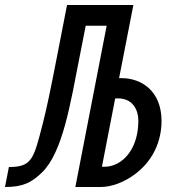

<svg xmlns="http://www.w3.org/2000/svg" viewBox="-83 -749 705 769"><path d="M-63 0C9.8 0 43.5 -18.1 85 -58.1C168 -138.2 198.7 -332 236.3 -523.9L260.3 -646H344.2L218.8 0H319.8C363.3 0 416 -18.6 463.4 -55.7C557.6 -129.9 564 -229.5 564 -263.7C564 -386.7 481.4 -436 404.3 -436H394L451.2 -729H185.5L145 -521C118.2 -382.8 102.5 -308.6 87.9 -252.4C51.8 -112.3 45.4 -80.1 -47.4 -80.1ZM325.2 -81.1 378.4 -355H388.7C448.7 -355 471.2 -309.6 471.2 -263.7C471.2 -252 469.7 -231 466.3 -213.9C450.2 -129.4 394 -81.1 335.4 -81.1Z"/></svg>

Font: Hack
Style: Oblique
Weight: 400
Italic angle: -12°
Monospace: yes
Designer: Christopher Simpkins
Foundry: Christopher Simpkins
Version: Version 2.010